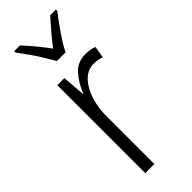

<svg xmlns="http://www.w3.org/2000/svg" viewBox="-252 -793 821 821"><g transform="rotate(-45 158.0 -382.5)"><path d="M252 -541Q265 -541 279 -539Q293 -537 305 -532L296 -479Q286 -482 274 -484.5Q262 -487 249 -487Q212 -487 184.5 -458.5Q157 -430 142.5 -383.5Q128 -337 129 -282V0H74V-532H117L125 -429H128Q144 -472 174 -506.5Q204 -541 252 -541ZM146 -606Q133 -629 116 -656.5Q99 -684 80.5 -710Q62 -736 47 -756V-765H81Q102 -743 126.5 -713.5Q151 -684 172 -655Q195 -685 216.5 -710.5Q238 -736 264 -765H298V-756Q274 -725 244.5 -682.5Q215 -640 198 -606Z"/></g></svg>

Font: Noto Sans Gurmukhi Condensed Light
Style: Regular
Weight: 300
Width: 3
Designer: Jelle Bosma - Monotype Design Team
Foundry: Monotype Imaging Inc.
Version: Version 2.004; ttfautohint (v1.8.4.7-5d5b)